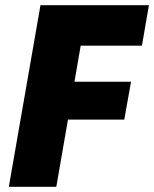

<svg xmlns="http://www.w3.org/2000/svg" viewBox="-20 -720 594 740"><path d="M197 0 242 -259H459L485 -405H267L291 -544H527L554 -700H136L14 0Z"/></svg>

Font: Fixel Text 20240404 ExtraBold
Style: Italic
Weight: 800
Width: 4
Italic angle: -10°
Designer: AlfaBravo + MacPaw
Foundry: Kyrylo Tkachov, Marchela Mozhyna, Serhii Makarenko, Maria Weinstein, Zakhar Kryvoshyya
Version: Version 1.211;Glyphs 3.2 (3225)